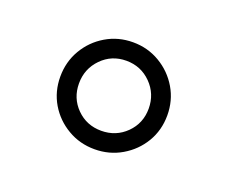

<svg xmlns="http://www.w3.org/2000/svg" viewBox="-54 -859 456 385"><g transform="rotate(20 174.0 -667.0)"><path d="M248.8 -666.6Q248.8 -635.3 227.2 -613.8Q205.5 -592.4 174.2 -592.4Q142.9 -592.4 121.5 -613.8Q100.1 -635.3 100.1 -666.6Q100.1 -697.9 121.5 -719.8Q142.9 -741.7 174.2 -741.7Q205.5 -741.7 227.2 -719.8Q248.8 -697.9 248.8 -666.6ZM288.5 -666.6Q288.5 -698.2 273.2 -724.2Q257.8 -750.2 231.8 -765.6Q205.8 -781.1 174.2 -781.1Q142.6 -781.1 116.7 -765.7Q90.7 -750.3 75.4 -724.2Q60.2 -698.2 60.2 -666.6Q60.2 -635 75.4 -609.2Q90.7 -583.5 116.7 -568.3Q142.6 -553 174.2 -553Q205.8 -553 231.8 -568.3Q257.8 -583.5 273.2 -609.2Q288.5 -635 288.5 -666.6Z"/></g></svg>

Font: Estedad-FD VF
Style: Regular
Weight: 100
Designer: Amin Abedi
Version: Version 7.3